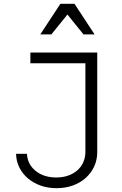

<svg xmlns="http://www.w3.org/2000/svg" viewBox="-20 -975 640 1005"><path d="M64 -170Q65 -131 81.5 -98Q98 -65 126.5 -41Q155 -17 193 -3.5Q231 10 276 10Q322 10 361 -4Q400 -18 428.5 -43.5Q457 -69 473 -103.5Q489 -138 489 -179V-700H139V-644H427V-181Q427 -151 416 -126Q405 -101 385 -83.5Q365 -66 337 -56Q309 -46 275 -46Q209 -46 166.5 -80.5Q124 -115 121 -170ZM191 -795H249L333 -899L417 -795H475L370 -955H296Z"/></svg>

Font: CommitMonoV142 ExtLt
Style: Regular
Weight: 200
Monospace: yes
Designer: Eigil Nikolajsen
Foundry: Eigil Nikolajsen
Version: Version 1.142